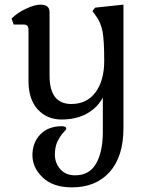

<svg xmlns="http://www.w3.org/2000/svg" viewBox="-20 -531 650 829"><path d="M291 278Q209 278 164.5 235.5Q120 193 120 139Q120 85 154 49.5Q188 14 247 14Q266 14 266 25Q266 29 254 41Q242 53 229.5 77Q217 101 217 137Q217 173 240.5 199.5Q264 226 304 226Q366 226 395 175Q424 124 424 38V-110Q401 -66 355 -40.5Q309 -15 246 -15Q183 -15 143 -58.5Q103 -102 103 -181V-403Q103 -425 83 -425H39L30 -451Q56 -477 93.5 -494Q131 -511 154 -511Q194 -511 194 -479V-204Q194 -82 288 -82Q355 -82 392.5 -132.5Q430 -183 430 -268.5Q430 -354 423 -394Q416 -434 391 -467L379 -483L391 -498L513 -511V22Q513 145 453.5 211.5Q394 278 291 278Z"/></svg>

Font: Gabriela
Style: Regular
Weight: 400
Designer: Eduardo Rodriguez Tunni
Foundry: Eduardo Rodriguez Tunni
Version: Version 1.003